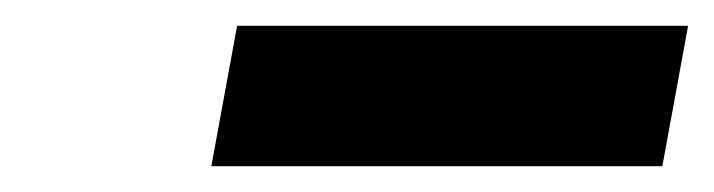

<svg xmlns="http://www.w3.org/2000/svg" viewBox="-20 -884 554 149"><path d="M144 -755 164 -864H514L494 -755Z"/></svg>

Font: Mona Sans ExtraLight
Style: Bold Italic
Weight: 700
Italic angle: -11.6951°
Version: Version 2.000